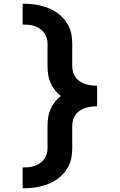

<svg xmlns="http://www.w3.org/2000/svg" viewBox="-20 -853 640 1026"><path d="M101 153V42Q117 42 133 40.5Q149 39 164 34Q179 29 192.5 20Q206 11 215.5 -1.5Q225 -14 229.5 -29.5Q234 -45 234 -61V-181Q234 -204 237.5 -226.5Q241 -249 250 -269.5Q259 -290 273 -308Q287 -326 305 -340Q287 -354 273 -372Q259 -390 250 -410.5Q241 -431 237.5 -453.5Q234 -476 234 -499V-619Q234 -635 229.5 -650.5Q225 -666 215.5 -678.5Q206 -691 192.5 -700Q179 -709 164 -714Q149 -719 133 -720.5Q117 -722 101 -722V-833Q125 -833 149.5 -831Q174 -829 197.5 -823Q221 -817 243 -808Q265 -799 285 -785Q305 -771 321 -752.5Q337 -734 347.5 -712.5Q358 -691 362 -667Q366 -643 366 -619V-499Q366 -483 370.5 -467.5Q375 -452 384.5 -439Q394 -426 407.5 -417.5Q421 -409 436 -404Q451 -399 467 -397Q483 -395 499 -395V-285Q483 -285 467 -283Q451 -281 436 -276Q421 -271 407.5 -262.5Q394 -254 384.5 -241Q375 -228 370.5 -212.5Q366 -197 366 -181V-61Q366 -37 362 -13Q358 11 347.5 32.5Q337 54 321 72.5Q305 91 285 105Q265 119 243 128Q221 137 197.5 143Q174 149 149.5 151Q125 153 101 153Z"/></svg>

Font: Iosevka SS04 XBd Ex
Style: Regular
Weight: 800
Width: 7
Monospace: yes
Designer: Belleve Invis
Foundry: Belleve Invis
Version: Version 19.0.0; ttfautohint (v1.8.4)